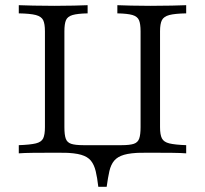

<svg xmlns="http://www.w3.org/2000/svg" viewBox="-20 -591 790 740"><path d="M52.4 0V-31.5Q96.8 -33.1 118.1 -38.3Q139.5 -43.5 146.4 -57.7Q153.2 -71.8 153.2 -100.8V-470.2Q153.2 -499.2 146.4 -513.3Q139.5 -527.4 118.1 -533.1Q96.8 -538.7 52.4 -539.5V-571Q73.4 -570.2 108.5 -569.4Q143.5 -568.5 190.3 -568.5Q232.3 -568.5 265.3 -569.4Q298.4 -570.2 317.7 -571V-539.5Q279 -538.7 259.7 -533.1Q240.3 -527.4 234.3 -513.3Q228.2 -499.2 228.2 -470.2V-100.8Q228.2 -71 233.5 -56.5Q238.7 -41.9 254.4 -36.7Q270.2 -31.5 300.8 -31.5H449.2Q479.8 -31.5 495.6 -36.7Q511.3 -41.9 516.5 -56.9Q521.8 -71.8 521.8 -100.8V-470.2Q521.8 -499.2 515.7 -513.3Q509.7 -527.4 490.7 -533.1Q471.8 -538.7 432.3 -539.5V-571Q451.6 -570.2 484.7 -569.4Q517.7 -568.5 558.9 -568.5Q606.5 -568.5 641.9 -569.4Q677.4 -570.2 697.6 -571V-539.5Q654 -538.7 632.7 -533.1Q611.3 -527.4 604 -513.3Q596.8 -499.2 596.8 -470.2V-100.8Q596.8 -71.8 604 -57.7Q611.3 -43.5 632.7 -38.3Q654 -33.1 697.6 -31.5V0Q677.4 -1.6 642.3 -2Q607.3 -2.4 559.7 -2.4Q533.1 -2.4 504.8 -2Q476.6 -1.6 445.6 -0.8Q414.5 0 379.8 0Q342.7 0 310.1 -0.8Q277.4 -1.6 247.6 -2Q217.7 -2.4 190.3 -2.4Q142.7 -2.4 107.7 -2Q72.6 -1.6 52.4 0ZM358.9 129Q354.8 93.5 348.8 68.5Q342.7 43.5 330.2 28.2Q317.7 12.9 292.7 5.6Q267.7 -1.6 225 -2.4L375 -12.1L525.8 -2.4Q483.1 -1.6 458.1 5.6Q433.1 12.9 420.2 28.2Q407.3 43.5 401.6 68.5Q396 93.5 391.1 129Z"/></svg>

Font: Playfair 12pt Light
Style: Regular
Weight: 300
Designer: Claus Eggers Sørensen
Foundry: Claus Eggers Sørensen
Version: Version 2.000;gftools[0.9.28]